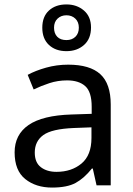

<svg xmlns="http://www.w3.org/2000/svg" viewBox="-20 -837 601 867"><path d="M288 -545Q386 -545 433 -502Q480 -459 480 -365V0H416L399 -76H395Q360 -32 321.5 -11Q283 10 215 10Q142 10 94 -28.5Q46 -67 46 -149Q46 -229 109 -272.5Q172 -316 303 -320L394 -323V-355Q394 -422 365 -448Q336 -474 283 -474Q241 -474 203 -461.5Q165 -449 132 -433L105 -499Q140 -518 188 -531.5Q236 -545 288 -545ZM314 -259Q214 -255 175.5 -227Q137 -199 137 -148Q137 -103 164.5 -82Q192 -61 235 -61Q303 -61 348 -98.5Q393 -136 393 -214V-262ZM280 -606Q231 -606 201 -634Q171 -662 171 -712Q171 -762 201 -789.5Q231 -817 280 -817Q327 -817 359 -789.5Q391 -762 391 -713Q391 -662 359.5 -634Q328 -606 280 -606ZM280 -656Q305 -656 320.5 -671Q336 -686 336 -712Q336 -738 320 -753Q304 -768 280 -768Q256 -768 240 -753Q224 -738 224 -712Q224 -686 238.5 -671Q253 -656 280 -656Z"/></svg>

Font: Noto Sans Palmyrene
Style: Regular
Weight: 400
Designer: Monotype Design Team
Foundry: Monotype Imaging Inc.
Version: Version 2.001; ttfautohint (v1.8.4.7-5d5b)